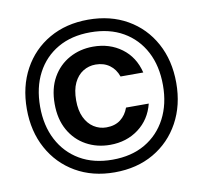

<svg xmlns="http://www.w3.org/2000/svg" viewBox="-79 -792 932 882"><g transform="rotate(-10 387.0 -351.0)"><path d="M387 5Q284 5 205.5 -40.5Q127 -86 83 -166.5Q39 -247 39 -351Q39 -456 83 -536.5Q127 -617 205.5 -662Q284 -707 387 -707Q491 -707 569.5 -662Q648 -617 692 -536.5Q736 -456 736 -351Q736 -247 692 -166.5Q648 -86 569.5 -40.5Q491 5 387 5ZM388 -123Q327 -123 277 -150.5Q227 -178 198 -229.5Q169 -281 169 -352Q169 -424 198 -475Q227 -526 277 -553.5Q327 -581 388 -581Q465 -581 521 -539.5Q577 -498 595 -424H489Q477 -459 450 -478.5Q423 -498 385 -498Q353 -498 326.5 -481.5Q300 -465 284.5 -432.5Q269 -400 269 -351Q269 -304 284.5 -271.5Q300 -239 326.5 -222Q353 -205 385 -205Q425 -205 451 -225Q477 -245 489 -279H595Q577 -207 521 -165Q465 -123 388 -123ZM387 -54Q476 -54 540 -91.5Q604 -129 639 -196Q674 -263 674 -351Q674 -441 639 -507.5Q604 -574 540 -611Q476 -648 387 -648Q299 -648 235 -611Q171 -574 136 -507.5Q101 -441 101 -351Q101 -263 136 -196Q171 -129 235 -91.5Q299 -54 387 -54Z"/></g></svg>

Font: Host Grotesk SemiBold
Style: Regular
Weight: 600
Designer: Doukan Karapınar
Foundry: Element Type
Version: Version 1.003